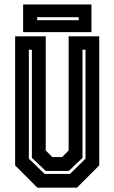

<svg xmlns="http://www.w3.org/2000/svg" viewBox="-20 -868 529 888"><path d="M153 0 50 -103V-700H191.5V-172L222 -141.5H267L297.5 -172V-700H439V-103L336 0ZM186.5 -63.5H303.5L375.5 -134V-638H361.5V-138L298.5 -77.5H191.5L127.5 -138V-638H113.5V-134ZM87 -719.5V-847.5H403V-719.5ZM152 -774.5H344V-788.5H152Z"/></svg>

Font: Tourney Condensed Regular
Style: Bold
Weight: 700
Width: 3
Designer: Tyler Finck
Foundry: Etcetera Type Co
Version: Version 1.010; ttfautohint (v1.8.3)